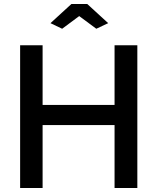

<svg xmlns="http://www.w3.org/2000/svg" viewBox="-20 -935 783 955"><path d="M231 -819.8 335 -915H414.1L518.1 -819.8L459 -792L374 -855L289.1 -792ZM663.1 -710V0H549.8V-313H191.9V0H80.1V-710H191.9V-413.1H549.8V-710Z"/></svg>

Font: Rawline SemiBold
Style: Regular
Weight: 600
Designer: Matt McInerney, Pablo Impallari, Rodrigo Fuenzalida
Foundry: Matt McInerney, Pablo Impallari, Rodrigo Fuenzalida
Version: Version 4.020;PS 004.020;hotconv 1.0.88;makeotf.lib2.5.64775